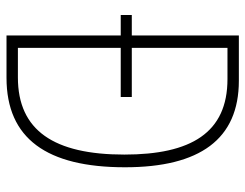

<svg xmlns="http://www.w3.org/2000/svg" viewBox="-102 -652 754 590"><g transform="rotate(90 275.0 -357.0)"><path d="M228 -714H89V-385H26V-351H89V0H219C406 0 494 -124 494 -364C494 -594 408 -714 228 -714ZM223 -679C388 -679 455 -567 455 -362C455 -146 381 -35 218 -35H127V-351H278V-385H127V-679Z"/></g></svg>

Font: Noto Sans Arabic UI Cn XLt
Style: Regular
Weight: 200
Width: 3
Designer: Monotype Design Team, Nadine Chahine and Nizar Qandah
Foundry: Monotype Imaging Inc.
Version: Version 2.010